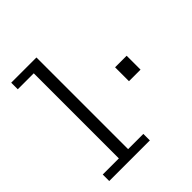

<svg xmlns="http://www.w3.org/2000/svg" viewBox="-182 -790 917 917"><g transform="rotate(-45 277.0 -331.5)"><path d="M516.1 -364.3V-270.5H438V-364.3ZM35.2 -663.1H205.6V-43.9H308.6V0H34.2V-43.9H143.1V-618.7H35.2Z"/></g></svg>

Font: Anaheim
Style: Regular
Weight: 400
Designer: vernon adams
Foundry: vernon adams
Version: Version 1.002; ttfautohint (v0.93.5-3d13) -l 8 -r 50 -G 200 